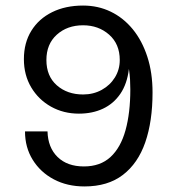

<svg xmlns="http://www.w3.org/2000/svg" viewBox="-20 -659 620 691"><path d="M284 12Q222 12 173.8 -13.5Q125.5 -39 97.8 -83.8Q70 -128.5 70 -186H151Q152.5 -128 187.2 -94Q222 -60 282 -60Q341 -60 377.8 -94Q414.5 -128 431.8 -190.5Q449 -253 449 -337Q449 -356.5 448 -373.2Q447 -390 444 -411Q437.5 -357 413 -321.2Q388.5 -285.5 350.5 -267.8Q312.5 -250 264 -250Q208.5 -250 163.5 -275.2Q118.5 -300.5 92.2 -344.8Q66 -389 66 -446Q66 -505 92.8 -548.2Q119.5 -591.5 167.5 -615.2Q215.5 -639 279 -639Q333 -639 378.5 -617Q424 -595 457.8 -553.8Q491.5 -512.5 510.2 -455Q529 -397.5 529 -326Q529 -222.5 502.8 -146.8Q476.5 -71 422.2 -29.5Q368 12 284 12ZM279 -319Q316 -319 346 -335.5Q376 -352 393.5 -380.2Q411 -408.5 411 -443Q411 -500.5 372.8 -534.2Q334.5 -568 279 -568Q222 -568 184.5 -534.2Q147 -500.5 147 -443Q147 -385 184.5 -352Q222 -319 279 -319Z"/></svg>

Font: Karla ExtraLight
Style: Regular
Weight: 400
Version: Version 2.001